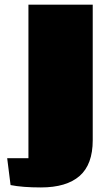

<svg xmlns="http://www.w3.org/2000/svg" viewBox="-20 -655 464 834"><path d="M382.8 -45.9Q382.8 59.6 325.7 109.4Q268.6 159.2 157.7 159.2Q77.6 159.2 25.9 148.9L11.2 32.2H103.5V-634.8H382.8Z"/></svg>

Font: Coda ExtraBold
Style: Regular
Weight: 800
Version: Version 2.001; ttfautohint (v0.8) -r 50 -G 200 -x